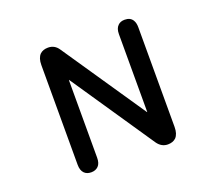

<svg xmlns="http://www.w3.org/2000/svg" viewBox="-126 -906 1253 1112"><g transform="rotate(-20 500.0 -349.5)"><path d="M319.3 -515.6Q318.4 -513.7 318.4 -509.8V-36.1Q318.4 -1 301.8 15.6Q285.2 32.2 258.3 32.2Q231.4 32.2 215.8 16.6Q198.2 -1 198.2 -36.1V-650.4Q198.2 -693.4 218.8 -714.8Q237.3 -732.4 268.6 -732.4Q309.6 -732.4 333 -696.3Q678.7 -187.5 679.2 -186.5Q679.7 -185.5 681.6 -184.6Q681.6 -186.5 681.6 -189.5V-665Q681.6 -700.2 699.2 -716.8Q713.9 -732.4 741.2 -732.4Q776.4 -732.4 791 -707Q800.8 -690.4 800.8 -665V-49.8Q800.8 -6.8 780.3 14.6Q761.7 32.2 730.5 32.2Q691.4 32.2 666 -3.9ZM318.4 -516.6Z"/></g></svg>

Font: FakePearl
Style: SemiBold
Weight: 400
Version: Version 1.2